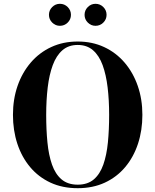

<svg xmlns="http://www.w3.org/2000/svg" viewBox="-20 -978 814 1008"><path d="M388 10Q308 10 245 -19.2Q182 -48.5 138 -101Q94 -153.5 71 -223.5Q48 -293.5 48 -375Q48 -457 72.2 -527Q96.5 -597 141.5 -649.5Q186.5 -702 249 -731Q311.5 -760 388 -760Q464 -760 526.5 -731Q589 -702 634 -649.5Q679 -597 703.2 -527Q727.5 -457 727.5 -375Q727.5 -293.5 704.5 -223.5Q681.5 -153.5 637.5 -101Q593.5 -48.5 530.5 -19.2Q467.5 10 388 10ZM388 -8.5Q440 -8.5 472.5 -36.2Q505 -64 522.5 -114Q540 -164 546.5 -230.8Q553 -297.5 553 -375Q553 -452.5 545 -519.2Q537 -586 518.8 -636Q500.5 -686 468.5 -714Q436.5 -742 388 -742Q339.5 -742 307.5 -714Q275.5 -686 257 -636Q238.5 -586 230.5 -519.2Q222.5 -452.5 222.5 -375Q222.5 -297.5 229 -230.8Q235.5 -164 253 -114Q270.5 -64 303.2 -36.2Q336 -8.5 388 -8.5ZM481.5 -842.5Q458 -842.5 441 -859.5Q424 -876.5 424 -900Q424 -924 441 -941Q458 -958 481.5 -958Q505.5 -958 522.5 -941Q539.5 -924 539.5 -900Q539.5 -876.5 522.5 -859.5Q505.5 -842.5 481.5 -842.5ZM294.5 -842.5Q271 -842.5 254 -859.5Q237 -876.5 237 -900Q237 -924 254 -941Q271 -958 294.5 -958Q318.5 -958 335.5 -941Q352.5 -924 352.5 -900Q352.5 -876.5 335.5 -859.5Q318.5 -842.5 294.5 -842.5Z"/></svg>

Font: Bodoni Moda SC 11pt
Style: Bold
Weight: 700
Version: Version 2.005